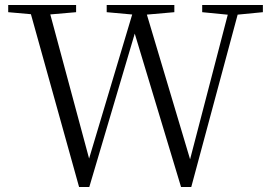

<svg xmlns="http://www.w3.org/2000/svg" viewBox="-20 -745 1085 772"><path d="M298 7 94 -725H172L347 -75H329L333 -90L523 -725H559L754 -72H737L740 -88L906 -725H946L749 7H708L513 -639H531L526 -624L339 7ZM13 -696V-725H286V-696L159 -685H137ZM409 -696V-725H681V-696L556 -685H530ZM793 -696V-725H1037V-696L924 -685H905Z"/></svg>

Font: Noto Serif SC ExtraLight Light
Style: Regular
Weight: 300
Version: Version 2.002-H1;hotconv 1.1.0;makeotfexe 2.6.0